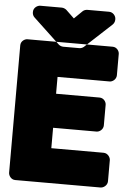

<svg xmlns="http://www.w3.org/2000/svg" viewBox="-63 -985 704 1068"><g transform="rotate(5 289.0 -451.0)"><path d="M491 -270C507 -270 528 -285 528 -308V-423C528 -439 514 -460 491 -460H248V-554H539C555 -554 576 -569 576 -592V-711C576 -727 562 -748 539 -748H63C47 -748 26 -734 26 -711V0C26 16 40 38 63 38H540C556 38 578 23 578 0V-118C578 -134 563 -156 540 -156H248V-270ZM310 -886 355 -930C362 -937 373 -940 381 -940H502C525 -940 540 -919 540 -903V-898C540 -887 534 -876 527 -870L379 -733C372 -727 363 -724 354 -724H265C255 -724 244 -729 239 -734L92 -872C84 -879 80 -890 80 -899V-903C80 -926 102 -940 118 -940H238C248 -940 258 -935 264 -930Z"/></g></svg>

Font: Asimov Print
Style: E
Weight: 500
Designer: Google
Version: Version 2.000980; 2014